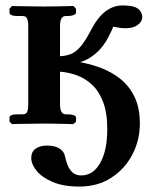

<svg xmlns="http://www.w3.org/2000/svg" viewBox="-20 -456 569 707"><path d="M379 -319Q361 -284 333.5 -260Q306 -236 275 -227Q315 -220 354 -205Q393 -190 425 -164Q457 -138 476 -98Q495 -58 495 -1Q495 61 467 114Q439 167 389 199Q339 231 273 231Q213 231 173.5 214Q134 197 114.5 172.5Q95 148 95 126Q95 103 111 91.5Q127 80 154 80Q180 80 197.5 90Q215 100 219 118Q222 133 228 149.5Q234 166 246 178Q258 190 279 190Q323 190 349 144Q375 98 375 20Q375 -41 359.5 -81Q344 -121 318.5 -144.5Q293 -168 262 -179Q231 -190 201 -192V-72Q201 -35 222 -35H230Q242 -35 251 -32Q260 -29 260 -23V-8L250 1Q250 1 231 0.5Q212 0 186.5 -0.5Q161 -1 141 -1Q128 -1 108.5 -0.5Q89 0 69.5 0Q50 0 37 0.5Q24 1 24 1L15 -8V-23Q15 -35 44 -35H63Q76 -35 80 -44Q84 -53 84 -72V-358Q84 -377 80 -387Q76 -397 63 -397H44Q15 -397 15 -410V-424L24 -434Q24 -434 37 -433.5Q50 -433 69.5 -433Q89 -433 108.5 -432.5Q128 -432 141 -432Q161 -432 186.5 -432.5Q212 -433 231 -433.5Q250 -434 250 -434L260 -424V-410Q260 -404 251 -400.5Q242 -397 230 -397H222Q201 -397 201 -360V-249Q223 -250 241 -257Q259 -264 277 -285Q295 -306 316 -347Q341 -394 369.5 -415Q398 -436 432 -436Q473 -436 488.5 -423.5Q504 -411 504 -393Q504 -377 487.5 -364.5Q471 -352 443 -352Q431 -352 422 -353.5Q413 -355 406 -356Q398 -358 396 -358Q397 -356 391.5 -344.5Q386 -333 379 -319Z"/></svg>

Font: Libertinus Serif SemiBold
Style: Regular
Weight: 600
Designer: Philipp H. Poll, Khaled Hosny
Foundry: Caleb Maclennan
Version: Version 7.051;RELEASE